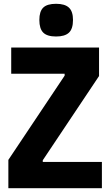

<svg xmlns="http://www.w3.org/2000/svg" viewBox="-20 -990 580 1010"><path d="M275 -798Q228 -798 207.5 -818.5Q187 -839 187 -885Q187 -930 207.5 -950Q228 -970 275 -970Q321 -970 342.5 -950Q364 -930 364 -885Q364 -838 342.5 -818Q321 -798 275 -798ZM24 -149 320 -592V-602H39V-740H501V-590L205 -147V-138H516V0H24Z"/></svg>

Font: Encode Sans Compressed
Style: ExtraBold
Weight: 800
Designer: Pablo Impallari, Andres Torresi
Foundry: Pablo Impallari, Andres Torresi
Version: Version 1.000; ttfautohint (v1.00) -l 8 -r 50 -G 200 -x 14 -